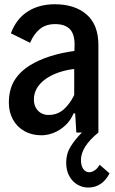

<svg xmlns="http://www.w3.org/2000/svg" viewBox="-20 -613 530 888"><path d="M486.8 189Q452.1 254.4 387.7 254.4Q361.8 254.4 338.4 241Q314.9 227.5 300.5 201.4Q286.1 175.3 286.1 139.2Q286.1 98.1 306.6 64.9Q327.1 31.7 358.9 0H333L327.6 -88.4H320.3Q306.2 -55.2 281.5 -32.5Q256.8 -9.8 228 1.5Q199.2 12.7 171.9 12.7Q127.4 12.7 93 -6.6Q58.6 -25.9 39.8 -60.3Q21 -94.7 21 -137.7Q21 -197.8 45.7 -239.3Q70.3 -280.8 119.6 -311.5Q158.2 -335.4 210.7 -352.3Q263.2 -369.1 324.2 -377.4L324.7 -397Q327.1 -451.2 304.9 -476.3Q282.7 -501.5 234.9 -501.5Q192.4 -501.5 164.6 -479Q136.7 -456.5 119.1 -415L30.3 -459Q55.7 -526.4 108.2 -559.8Q160.6 -593.3 233.4 -593.3Q326.2 -593.3 380.6 -545.9Q435.1 -498.5 435.1 -404.3V0Q354.5 65.4 354.5 127Q354.5 153.8 365.2 168.7Q376 183.6 392.6 183.6Q404.8 183.6 418 174.8Q431.2 166 440.9 148.9ZM323.2 -173.3V-293.9Q285.2 -289.6 250.7 -277.6Q216.3 -265.6 190.9 -247.6Q136.7 -208.5 136.7 -152.8Q136.7 -130.4 146.5 -113.5Q156.2 -96.7 172.9 -88.4Q189.5 -80.1 209 -81.5Q247.6 -82.5 275.6 -107.9Q303.7 -133.3 323.2 -173.3Z"/></svg>

Font: Decalotype Medium
Style: Regular
Weight: 500
Designer: Alfredo Marco Pradil
Foundry: Alfredo Marco Pradil
Version: Version 1.0